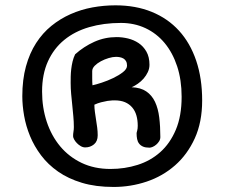

<svg xmlns="http://www.w3.org/2000/svg" viewBox="-20 -703 899 735"><path d="M65.4 -334.5Q65.4 -397.9 79.3 -448.7Q93.3 -499.5 118.2 -538.1Q143.1 -576.7 176.8 -604Q210.4 -631.3 250.2 -648.9Q290 -666.5 333.7 -674.6Q377.4 -682.6 421.9 -682.6Q499.5 -682.6 561 -657.5Q622.6 -632.3 665.3 -585.4Q708 -538.6 731 -470.9Q753.9 -403.3 753.9 -318.4Q753.9 -235.4 725.6 -173.3Q697.3 -111.3 649.9 -69.8Q602.5 -28.3 541.5 -7.8Q480.5 12.7 415 12.7Q346.2 12.7 293.7 -3.2Q241.2 -19 202.4 -46.1Q163.6 -73.2 137.2 -108.4Q110.8 -143.6 95 -182.1Q79.1 -220.7 72.3 -260Q65.4 -299.3 65.4 -334.5ZM141.1 -352.5Q141.1 -291 158.9 -237.1Q176.8 -183.1 210.4 -142.8Q244.1 -102.5 292.7 -79.3Q341.3 -56.2 402.8 -56.2Q457.5 -56.2 506.8 -71.8Q556.2 -87.4 593.5 -120.6Q630.9 -153.8 653.1 -206.3Q675.3 -258.8 675.3 -332.5Q675.3 -397 658.2 -449Q641.1 -501 610.4 -538.1Q579.6 -575.2 536.9 -595.2Q494.1 -615.2 442.9 -615.2Q377 -615.2 321.5 -599.1Q266.1 -583 226.1 -550.3Q186 -517.6 163.6 -468.3Q141.1 -418.9 141.1 -352.5ZM259.8 -181.6Q259.8 -190.4 261.2 -198.7Q262.7 -207 262.7 -216.8Q262.7 -236.8 260.7 -258.1Q258.8 -279.3 256.6 -300.8Q254.4 -322.3 252.4 -343.5Q250.5 -364.7 250.5 -385.3Q250.5 -396.5 250.7 -410.2Q251 -423.8 252.7 -438.5Q254.4 -453.1 257.8 -467.5Q261.2 -481.9 267.6 -495.1Q300.8 -524.9 341.1 -543Q381.3 -561 426.3 -561Q447.8 -561 470 -555.7Q492.2 -550.3 510.5 -538.1Q528.8 -525.9 540.5 -505.4Q552.2 -484.9 552.2 -455.1Q552.2 -440.4 545.9 -427Q539.6 -413.6 529.8 -402.3Q520 -391.1 507.8 -382.6Q495.6 -374 483.9 -369.1Q518.6 -367.7 540 -353Q561.5 -338.4 573.5 -313Q585.4 -287.6 589.6 -253.2Q593.8 -218.8 593.8 -178.2Q593.8 -169.4 589.1 -162.1Q584.5 -154.8 577.9 -149.2Q571.3 -143.6 564.2 -140.6Q557.1 -137.7 552.2 -137.7Q537.1 -137.7 527.6 -141.8Q518.1 -146 512.5 -153.3Q506.8 -160.6 504.9 -170.7Q502.9 -180.7 502.9 -192.4Q502.9 -195.3 505.1 -202.6Q507.3 -210 507.3 -221.7Q507.3 -243.2 502.2 -261Q497.1 -278.8 486.1 -291.7Q475.1 -304.7 458.5 -311.8Q441.9 -318.8 418.5 -318.8Q417 -318.8 409.7 -318.6Q402.3 -318.4 391.4 -316.7Q380.4 -314.9 367.2 -311.5Q354 -308.1 341.3 -302.2Q341.3 -289.1 343.3 -274.4Q345.2 -259.8 347.7 -244.6Q350.1 -229.5 352.1 -214.6Q354 -199.7 354 -185.1Q354 -162.1 339.8 -150.4Q325.7 -138.7 306.2 -138.7Q297.4 -138.7 289.1 -143.6Q280.8 -148.4 274.2 -155.3Q267.6 -162.1 263.7 -169.4Q259.8 -176.8 259.8 -181.6ZM334 -376.5Q347.7 -379.4 369.9 -386.7Q392.1 -394 413.6 -404.3Q435.1 -414.6 450.7 -426.8Q466.3 -439 466.3 -451.7Q466.3 -461.9 462.6 -468.5Q459 -475.1 452.9 -478.8Q446.8 -482.4 439.2 -483.9Q431.6 -485.4 424.3 -485.4Q411.6 -485.4 396 -480.7Q380.4 -476.1 366.2 -468.5Q352.1 -460.9 342.5 -451.2Q333 -441.4 333 -430.7Q333 -418.5 333 -403.1Q333 -387.7 334 -376.5Z"/></svg>

Font: Short Stack
Style: Regular
Weight: 400
Designer: James Grieshaber
Foundry: James Grieshaber
Version: Version 1.002